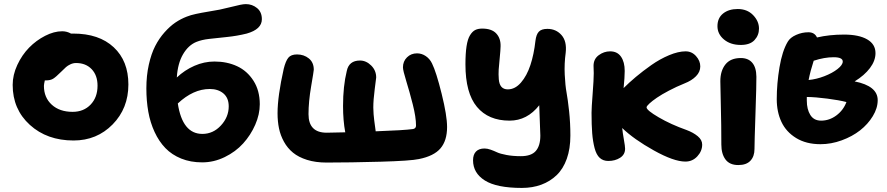

<svg xmlns="http://www.w3.org/2000/svg" viewBox="-20 -734 4340 939"><path d="M339.8 -46.9Q210 -46.9 126 -123.3Q42 -199.7 42 -318.8Q42 -367.7 64.7 -416.5Q87.4 -465.3 122.3 -501Q157.2 -536.6 200.7 -558.8Q244.1 -581.1 284.2 -581.1Q307.1 -581.1 327.1 -569.8H337.9Q464.4 -569.8 536.1 -502.9Q607.9 -436 607.9 -320.8Q607.9 -204.1 530.8 -125.5Q453.6 -46.9 339.8 -46.9ZM194.8 -314Q194.8 -256.8 233.2 -221.9Q271.5 -187 335 -187Q389.2 -187 423.1 -222.4Q457 -257.8 457 -314.9Q457 -365.7 428.2 -395.8Q399.4 -425.8 352.1 -425.8Q337.4 -425.8 324.2 -419.4Q311 -413.1 303 -406Q294.9 -398.9 277.8 -381.8Q253.4 -357.4 240 -349.1Q226.6 -340.8 205.1 -340.8H199.2Q194.8 -321.3 194.8 -314Z M968.8 60.1Q912.1 60.1 866.2 41.5Q820.3 22.9 788.8 -9.8Q757.3 -42.5 736.1 -88.4Q714.8 -134.3 705.3 -187.5Q695.8 -240.7 695.8 -301.8Q695.8 -364.3 707.8 -417.7Q719.7 -471.2 739 -508.8Q758.3 -546.4 784.9 -576.2Q811.5 -606 837.9 -623.8Q864.3 -641.6 893.6 -652.8Q912.1 -660.2 938 -665.8Q963.9 -671.4 1000.7 -677.5Q1037.6 -683.6 1054.7 -687Q1076.2 -691.4 1106.9 -699.2Q1137.7 -707 1154.5 -710.4Q1171.4 -713.9 1182.6 -713.9Q1213.4 -713.9 1237.1 -694.6Q1260.7 -675.3 1260.7 -640.1Q1260.7 -590.8 1186.5 -569.8Q1139.6 -558.1 1089.4 -553Q1039.1 -547.9 1002.7 -543.7Q966.3 -539.6 939.9 -528.8Q900.9 -512.7 875 -468.3Q849.1 -423.8 844.7 -355Q882.8 -391.1 930.7 -412.1Q978.5 -433.1 1028.8 -433.1Q1090.3 -433.1 1139.6 -410.2Q1189 -387.2 1219.7 -339.1Q1250.5 -291 1250.5 -224.1Q1250.5 -174.8 1228.3 -124Q1206.1 -73.2 1169.2 -32.5Q1132.3 8.3 1079.1 34.2Q1025.9 60.1 968.8 60.1ZM1005.9 -298.8Q925.3 -298.8 849.6 -228Q872.1 -79.1 969.7 -79.1Q1022.5 -79.1 1060.5 -120.4Q1098.6 -161.6 1098.6 -213.9Q1098.6 -254.9 1072.8 -276.9Q1046.9 -298.8 1005.9 -298.8Z M1576.7 61Q1523.4 61 1481.7 47.9Q1439.9 34.7 1413.1 12.7Q1386.2 -9.3 1368.9 -40.5Q1351.6 -71.8 1344.5 -106Q1337.4 -140.1 1337.4 -180.2Q1337.4 -263.2 1367.7 -397.9Q1377 -435.5 1390.1 -451.7Q1403.3 -467.8 1432.6 -467.8Q1466.3 -467.8 1490.5 -448.2Q1514.6 -428.7 1514.6 -393.1Q1514.6 -387.2 1501.7 -311.8Q1488.8 -236.3 1488.8 -175.8Q1488.8 -85 1577.6 -85Q1594.2 -85 1668.5 -86.9Q1657.7 -144.5 1657.7 -215.8Q1657.7 -312.5 1675.8 -386.2Q1686 -438 1740.7 -438Q1770.5 -438 1795.2 -413.8Q1819.8 -389.6 1819.8 -355Q1819.8 -352.5 1812.7 -298.8Q1805.7 -245.1 1805.7 -208Q1805.7 -193.4 1807.1 -175.5Q1808.6 -157.7 1810.1 -146.2Q1811.5 -134.8 1814.2 -115.5Q1816.9 -96.2 1817.4 -91.8Q1956.1 -96.7 2000.5 -103Q2014.6 -106 2014.6 -120.1Q2014.6 -160.6 1998.8 -223.1Q1982.9 -285.6 1966.8 -337.6Q1950.7 -389.6 1950.7 -404.8Q1950.7 -434.1 1970.5 -453.6Q1990.2 -473.1 2019.5 -473.1Q2042.5 -473.1 2062.3 -459.7Q2082 -446.3 2092.8 -423.8Q2113.3 -382.8 2139.9 -275.6Q2166.5 -168.5 2166.5 -112.8Q2166.5 -46.4 2134.3 -8.5Q2102.1 29.3 2028.8 43.9Q1988.8 52.7 1839.8 56.9Q1690.9 61 1576.7 61Z M2532.2 185.1Q2409.2 185.1 2351.3 148.7Q2293.5 112.3 2293.5 49.8Q2293.5 22 2307.9 7.1Q2322.3 -7.8 2349.6 -7.8Q2363.3 -7.8 2379.6 -2Q2396 3.9 2411.1 11Q2426.3 18.1 2457 23.9Q2487.8 29.8 2527.3 29.8Q2578.1 29.8 2600.3 4.4Q2622.6 -21 2622.6 -70.8Q2622.6 -87.4 2617.2 -219.2Q2558.1 -144 2472.2 -144Q2368.7 -144 2312.5 -211.4Q2256.3 -278.8 2256.3 -418.9Q2256.3 -472.7 2261.7 -507.8Q2267.1 -543 2278.6 -561.5Q2290 -580.1 2304 -587.2Q2317.9 -594.2 2338.4 -594.2Q2384.8 -594.2 2407 -570.3Q2429.2 -546.4 2428.2 -507.8Q2427.7 -487.8 2424.1 -452.1Q2420.4 -416.5 2418.9 -393.8Q2417.5 -371.1 2419.4 -346.4Q2421.4 -321.8 2432.4 -309.3Q2443.4 -296.9 2463.4 -296.9Q2499 -296.9 2527.8 -330.1Q2556.6 -363.3 2574 -415.8Q2591.3 -468.3 2598.6 -534.2Q2602.5 -565.9 2615.5 -579.3Q2628.4 -592.8 2657.2 -592.8Q2699.2 -592.8 2726.1 -562.5Q2752.9 -532.2 2746.6 -476.1Q2739.3 -422.9 2741.9 -368.9Q2744.6 -314.9 2750.7 -282Q2756.8 -249 2763.2 -190.9Q2769.5 -132.8 2769.5 -70.8Q2769.5 -6.8 2752 42.5Q2734.4 91.8 2702.4 122.6Q2670.4 153.3 2627.4 169.2Q2584.5 185.1 2532.2 185.1Z M2955.1 53.2Q2929.7 53.2 2913.1 38.1Q2896.5 22.9 2887.9 -9.8Q2879.4 -42.5 2876.2 -82.3Q2873 -122.1 2873 -182.1Q2873 -206.1 2878.4 -275.6Q2883.8 -345.2 2883.8 -376Q2883.8 -381.3 2883.3 -393.6Q2882.8 -405.8 2882.8 -412.1Q2882.8 -445.3 2908.2 -464.1Q2933.6 -482.9 2963.9 -482.9Q2999 -482.9 3017.1 -456.8Q3035.2 -430.7 3035.2 -387.2Q3035.2 -356 3029.8 -303.2Q3056.2 -329.6 3089.8 -357.9Q3123.5 -386.2 3165.5 -415.8Q3207.5 -445.3 3252.4 -464.1Q3297.4 -482.9 3333 -482.9Q3363.3 -482.9 3384 -459.7Q3404.8 -436.5 3404.8 -409.2Q3404.8 -382.3 3383.8 -361.1Q3362.8 -339.8 3328.1 -326.2Q3288.1 -310.1 3252 -291Q3215.8 -272 3192.6 -256.1Q3169.4 -240.2 3155.8 -227.5Q3142.1 -214.8 3142.1 -209Q3142.1 -194.8 3201.4 -160.2Q3260.7 -125.5 3337.9 -98.1Q3370.6 -85.9 3392.3 -67.9Q3414.1 -49.8 3414.1 -26.9Q3414.1 4.9 3390.4 30.5Q3366.7 56.2 3332 56.2Q3275.4 56.2 3177.7 1.7Q3080.1 -52.7 3022.9 -107.9Q3025.4 -84 3031.2 -51.3Q3037.1 -18.6 3037.1 -6.8Q3037.1 22 3012.7 37.6Q2988.3 53.2 2955.1 53.2Z M3603 -514.2Q3552.7 -514.2 3520.8 -540.8Q3488.8 -567.4 3488.8 -606Q3488.8 -645.5 3516.1 -667.7Q3543.5 -689.9 3587.9 -689.9Q3634.3 -689.9 3663.1 -660.2Q3691.9 -630.4 3691.9 -594.2Q3691.9 -561.5 3669.9 -537.8Q3647.9 -514.2 3603 -514.2ZM3590.8 73.2Q3548.3 73.2 3528.1 45.9Q3507.8 18.6 3507.8 -26.9Q3507.8 -123.5 3505.4 -213.9Q3502.9 -304.2 3502.9 -336.9Q3502.9 -387.7 3527.8 -418.9Q3552.7 -450.2 3603 -450.2Q3639.2 -450.2 3658.9 -427.2Q3678.7 -404.3 3679.2 -358.9Q3679.7 -323.2 3674.8 -180.4Q3669.9 -37.6 3669.9 -4.9Q3669.9 30.8 3650.1 52Q3630.4 73.2 3590.8 73.2Z M3992.7 -28.8Q3922.9 -28.8 3873.8 -58.8Q3824.7 -88.9 3801.8 -137.7Q3778.8 -186.5 3778.8 -249Q3778.8 -325.2 3792.2 -405Q3805.7 -484.9 3832.5 -529.8Q3844.2 -550.3 3873.3 -563.2Q3902.3 -576.2 3933.6 -576.2Q3963.9 -576.2 3975.6 -550.8Q4036.1 -564.9 4107.9 -564.9Q4180.2 -564.9 4220.9 -541.5Q4261.7 -518.1 4261.7 -474.1Q4261.7 -437 4234.6 -401.1Q4207.5 -365.2 4159.7 -335.9Q4272.5 -313.5 4272.5 -244.1Q4272.5 -205.1 4248.5 -165.8Q4224.6 -126.5 4186.3 -96.4Q4147.9 -66.4 4096.4 -47.6Q4044.9 -28.8 3992.7 -28.8ZM3959.5 -437Q3943.4 -387.7 3934.6 -342.8Q3972.2 -346.2 4011.5 -361.3Q4050.8 -376.5 4076.2 -396.5Q4101.6 -416.5 4101.6 -433.1Q4101.6 -454.1 4056.6 -454.1Q4011.7 -454.1 3959.5 -437ZM3925.8 -242.2Q3925.8 -199.2 3943.1 -171.6Q3960.4 -144 3995.6 -144Q4036.1 -144 4070.3 -169.4Q4104.5 -194.8 4119.6 -234.9Q4084.5 -244.1 4026.1 -251.7Q3967.8 -259.3 3925.8 -259.8Z"/></svg>

Font: Shantell Sans Bouncy
Style: Bold
Weight: 700
Designer: Stephen Nixon, Anya Danilova, Shantell Martin
Foundry: Arrow Type
Version: Version 1.006;[9816181b4]